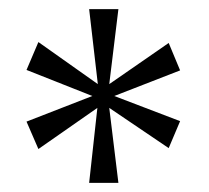

<svg xmlns="http://www.w3.org/2000/svg" viewBox="-20 -779 457 420"><path d="M193 -543 64 -453 38 -513 182 -569 38 -626 64 -687 194 -595 175 -759H239L219 -595L349 -685L374 -625L230 -569L374 -514L349 -455L219 -543L239 -379H175Z"/></svg>

Font: Noto Serif NarrowLight
Style: Regular
Weight: 300
Width: 4
Designer: Monotype Design Team
Foundry: Monotype Imaging Inc.
Version: Version 1.001